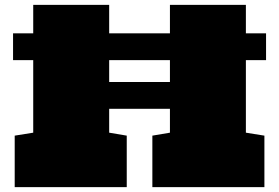

<svg xmlns="http://www.w3.org/2000/svg" viewBox="-20 -770 1148 790"><path d="M40.5 0V-211.9L116.7 -224.1V-522.5H33.7V-632.8H116.7V-750H429.2V-632.8H679.2V-750H991.7V-632.8H1074.7V-522.5H991.7V-224.1L1067.9 -211.9V0H606.9V-211.9L679.2 -224.1V-322.3H429.2V-224.1L501.5 -211.9V0ZM429.2 -432.6H679.2V-522.5H429.2Z"/></svg>

Font: Holtwood One SC
Style: Regular
Weight: 400
Designer: Vernon Adams
Foundry: Vernon Adams
Version: Version 1.100; ttfautohint (v1.8.4.7-5d5b)